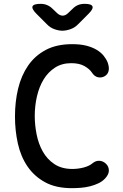

<svg xmlns="http://www.w3.org/2000/svg" viewBox="-20 -970 640 1000"><path d="M58 -363Q58 -441 74.5 -509Q91 -577 126.5 -628.5Q162 -680 218.5 -710Q275 -740 356 -740Q399 -740 430 -732Q461 -724 483.5 -710.5Q506 -697 520 -679.5Q534 -662 541 -644Q550 -618 545.5 -600Q541 -582 525 -573Q510 -564 491 -567.5Q472 -571 458 -593Q446 -611 419.5 -626Q393 -641 351 -641Q302 -641 266 -617.5Q230 -594 207 -556Q184 -518 172.5 -468.5Q161 -419 161 -366Q161 -320 170.5 -271Q180 -222 202.5 -181.5Q225 -141 263 -115.5Q301 -90 357 -90Q372 -90 387 -92Q402 -94 415.5 -97.5Q429 -101 441 -106.5Q453 -112 461 -119Q479 -134 498.5 -132.5Q518 -131 532 -117Q546 -104 547 -83.5Q548 -63 528 -41Q513 -25 493 -15.5Q473 -6 450 0Q427 6 402 8Q377 10 354 10Q271 10 214.5 -21Q158 -52 123 -103.5Q88 -155 73 -222.5Q58 -290 58 -363ZM192 -950Q210 -950 225.5 -943.5Q241 -937 254 -924L275 -904Q290 -889 305.5 -888.5Q321 -888 336 -903L359 -925Q372 -938 387 -944Q402 -950 421 -950Q456 -950 461.5 -937Q467 -924 442 -899L387 -844Q370 -826 347 -818Q324 -810 305 -810Q286 -810 263.5 -818Q241 -826 224 -844L170 -898Q144 -924 149.5 -937Q155 -950 192 -950Z"/></svg>

Font: Maple Mono NL Medium
Style: Regular
Weight: 500
Monospace: yes
Designer: subframe7536
Version: Version 7.000